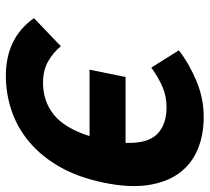

<svg xmlns="http://www.w3.org/2000/svg" viewBox="-50 -654 716 656"><g transform="rotate(90 308.0 -326.0)"><path d="M239 12Q110 12 42 -84L138 -176Q159 -150 189.5 -132.5Q220 -115 263 -115Q326 -115 372 -152Q418 -189 445 -274H218L243 -397H468Q471 -470 439.5 -503.5Q408 -537 346 -537Q309 -537 276.5 -523Q244 -509 211 -485L152 -579Q195 -613 255 -638.5Q315 -664 380 -664Q442 -664 491.5 -643Q541 -622 572 -579.5Q603 -537 612.5 -473Q622 -409 604 -322Q586 -235 550 -172Q514 -109 465 -68Q416 -27 358 -7.5Q300 12 239 12Z"/></g></svg>

Font: mr_Source Sans Pro
Style: Bold Italic
Weight: 700
Italic angle: -11°
Designer: Paul D. Hunt
Foundry: Adobe Systems Incorporated
Version: Version 1.036;July 10, 2024;FontCreator 11.5.0.2430 64-bit